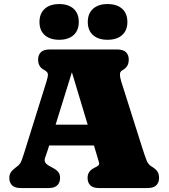

<svg xmlns="http://www.w3.org/2000/svg" viewBox="-20 -950 853 970"><path d="M190.5 -320H502.5V-215H190.5ZM283.5 -51Q283.5 -27.5 269.5 -13.8Q255.5 0 226 0H84.5Q55 0 41 -13.8Q27 -27.5 27 -51Q27 -66.5 33.8 -77.8Q40.5 -89 56 -101L67 -109.5Q76.5 -116.5 82.8 -126.2Q89 -136 100 -171L214.5 -537Q223 -563.5 222 -575.5Q221 -587.5 202 -597Q187 -605 179.8 -618Q172.5 -631 172.5 -649Q172.5 -672.5 186.5 -686.2Q200.5 -700 230 -700H573Q602.5 -700 616.5 -686.2Q630.5 -672.5 630.5 -649Q630.5 -629.5 622.2 -616.5Q614 -603.5 597.5 -594.5Q586.5 -588.5 586 -575.2Q585.5 -562 592 -540L697.5 -207Q712 -161.5 720.5 -140Q729 -118.5 745.5 -109Q767.5 -96 775.5 -83.2Q783.5 -70.5 783.5 -51Q783.5 -27.5 769.5 -13.8Q755.5 0 726 0H480Q450 0 436.2 -13.8Q422.5 -27.5 422.5 -51Q422.5 -69 430.8 -81Q439 -93 455.5 -101.5L471.5 -110Q483.5 -116.5 480.2 -129.2Q477 -142 468.5 -169L336 -609L350 -607L221.5 -193Q214 -169 208.5 -154.8Q203 -140.5 207.8 -130.5Q212.5 -120.5 234.5 -108.5L250.5 -100Q265.5 -92 274.5 -80.8Q283.5 -69.5 283.5 -51ZM279 -749Q233 -749 206.2 -772.5Q179.5 -796 179.5 -839Q179.5 -882 206.2 -905.8Q233 -929.5 279 -929.5Q325.5 -929.5 351.8 -905.8Q378 -882 378 -839Q378 -796.5 351.8 -772.8Q325.5 -749 279 -749ZM523 -749Q477 -749 450.2 -772.5Q423.5 -796 423.5 -839Q423.5 -882 450.2 -905.8Q477 -929.5 523 -929.5Q570.5 -929.5 597 -905.8Q623.5 -882 623.5 -839Q623.5 -796.5 597 -772.8Q570.5 -749 523 -749Z"/></svg>

Font: Fraunces SuperSoft Wonky
Style: Regular
Weight: 900
Version: Version 1.000;[b76b70a41]